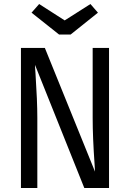

<svg xmlns="http://www.w3.org/2000/svg" viewBox="-20 -948 655 968"><path d="M156.4 -621Q156.4 -616.9 156.9 -606.7Q157.4 -596.4 159 -577.4Q168.2 -437.4 168.2 -353.8V0H85.6V-706.2H206.2L459 -82.6L456.9 -119.5Q447.2 -255.9 447.2 -352.8V-706.2H529.7V0H405.1ZM306.2 -845.1 435.9 -927.7 473.8 -884.1 335.9 -773.8H277.9L139 -884.1L177.4 -927.7Z"/></svg>

Font: Fira Code
Style: Regular
Weight: 400
Designer: Carrois Corporate, Edenspiekermann AG, Nikita Prokopov
Foundry: Carrois Corporate, Edenspiekermann AG, Nikita Prokopov
Version: Version 5.002